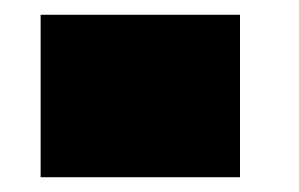

<svg xmlns="http://www.w3.org/2000/svg" viewBox="-20 -240 405 260"><path d="M35 -220V0H305V-220Z"/></svg>

Font: Mattone Black
Style: Regular
Weight: 900
Width: 6
Designer: Nunzio Mazzaferro
Foundry: Collletttivo
Version: Version 2.000;Glyphs 3.2 (3217)